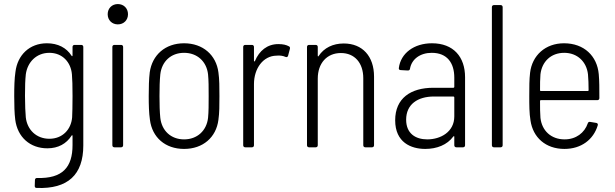

<svg xmlns="http://www.w3.org/2000/svg" viewBox="-20 -725 3027 945"><path d="M337 -494V-452C337 -448 334 -447 332 -451C307 -490 265 -512 211 -512C125 -512 66 -454 56 -371C51 -339 50 -296 50 -252C50 -208 51 -167 55 -136C66 -50 128 5 213 5C267 5 307 -18 332 -57C334 -61 337 -60 337 -56V-11C337 98 288 155 162 151C156 151 152 155 152 161L151 190C151 197 154 200 161 200C314 206 390 135 390 -9V-494C390 -500 386 -504 380 -504H347C341 -504 337 -500 337 -494ZM335 -147C330 -88 288 -42 223 -42C159 -42 114 -86 107 -147C105 -172 103 -205 103 -253C103 -300 104 -331 107 -359C115 -419 159 -465 223 -465C287 -465 329 -419 334 -359C336 -331 337 -308 337 -252C337 -196 336 -174 335 -147Z M560 -605C589 -605 610 -626 610 -655C610 -684 589 -705 560 -705C531 -705 510 -684 510 -655C510 -626 531 -605 560 -605ZM543 0H576C582 0 586 -4 586 -10V-494C586 -500 582 -504 576 -504H543C537 -504 533 -500 533 -494V-10C533 -4 537 0 543 0Z M886 8C979 8 1044 -49 1055 -135C1060 -169 1060 -208 1060 -252C1060 -295 1060 -335 1055 -369C1044 -454 979 -512 886 -512C793 -512 729 -454 717 -369C713 -336 712 -296 712 -252C712 -209 713 -169 718 -135C729 -49 793 8 886 8ZM886 -39C821 -39 776 -82 769 -145C766 -174 765 -210 765 -252C765 -293 766 -330 769 -359C776 -422 821 -465 886 -465C951 -465 997 -422 1004 -359C1007 -330 1007 -294 1007 -252C1007 -212 1007 -174 1004 -145C997 -82 951 -39 886 -39Z M1350 -508C1295 -508 1256 -475 1235 -425C1233 -421 1230 -422 1230 -426V-494C1230 -500 1226 -504 1220 -504H1187C1181 -504 1177 -500 1177 -494V-10C1177 -4 1181 0 1187 0H1220C1226 0 1230 -4 1230 -10V-311C1230 -389 1276 -450 1340 -451C1359 -453 1374 -450 1385 -445C1392 -442 1396 -445 1398 -451L1407 -485C1408 -490 1407 -495 1402 -497C1389 -504 1374 -508 1350 -508Z M1672 -511C1619 -511 1575 -490 1548 -449C1546 -446 1544 -447 1544 -451V-494C1544 -500 1540 -504 1534 -504H1501C1495 -504 1491 -500 1491 -494V-10C1491 -4 1495 0 1501 0H1534C1540 0 1544 -4 1544 -10V-338C1544 -414 1589 -464 1658 -464C1725 -464 1768 -416 1768 -340V-10C1768 -4 1772 0 1778 0H1811C1817 0 1821 -4 1821 -10V-348C1821 -448 1764 -511 1672 -511Z M2106 -512C2018 -512 1952 -463 1943 -390C1942 -384 1946 -380 1952 -380L1987 -378C1993 -378 1997 -380 1998 -387C2006 -434 2048 -465 2105 -465C2181 -465 2216 -415 2216 -343V-297C2216 -295 2214 -293 2212 -293H2113C2001 -293 1925 -241 1925 -133C1925 -24 2003 8 2073 8C2130 8 2181 -12 2211 -53C2214 -56 2216 -55 2216 -52V-10C2216 -4 2220 0 2226 0H2259C2265 0 2269 -4 2269 -10V-345C2269 -445 2212 -512 2106 -512ZM2083 -39C2025 -39 1979 -68 1979 -136C1979 -211 2035 -250 2116 -250H2212C2214 -250 2216 -248 2216 -246V-152C2216 -76 2149 -39 2083 -39Z M2411 0H2444C2450 0 2454 -4 2454 -10V-690C2454 -696 2450 -700 2444 -700H2411C2405 -700 2401 -696 2401 -690V-10C2401 -4 2405 0 2411 0Z M2759 -39C2692 -39 2647 -82 2640 -145C2638 -167 2638 -196 2638 -228C2638 -231 2640 -232 2642 -232H2920C2926 -232 2930 -236 2930 -242C2930 -290 2930 -327 2927 -360C2919 -449 2855 -512 2756 -512C2664 -512 2599 -452 2589 -367C2585 -334 2585 -297 2585 -252C2585 -207 2585 -168 2591 -132C2603 -49 2665 8 2758 8C2841 8 2901 -38 2922 -108C2924 -114 2921 -119 2915 -120L2885 -125C2879 -126 2875 -124 2873 -118C2857 -71 2815 -39 2759 -39ZM2757 -465C2822 -465 2867 -421 2874 -359C2876 -337 2877 -309 2877 -281C2877 -278 2875 -277 2873 -277H2642C2640 -277 2638 -278 2638 -281C2638 -310 2638 -337 2640 -359C2647 -421 2691 -465 2757 -465Z"/></svg>

Font: Barlow Semi Condensed Light
Style: Regular
Weight: 300
Width: 4
Designer: Jeremy Tribby
Foundry: Tribby Type
Version: Version 1.422;hotconv 1.0.109;makeotfexe 2.5.65596